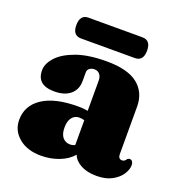

<svg xmlns="http://www.w3.org/2000/svg" viewBox="-119 -733 794 847"><g transform="rotate(20 278.0 -310.0)"><path d="M20.5 -104.5Q20.5 -171.5 78.8 -210Q137 -248.5 245.5 -248.5Q271.5 -248.5 291 -244.5V-386.5Q291 -405 281.8 -416Q272.5 -427 257 -427Q243.5 -427 234.2 -420Q225 -413 225 -401V-360Q225 -320.5 198 -297.5Q171 -274.5 122.5 -274.5Q40.5 -274.5 40.5 -344Q40.5 -375.5 68.8 -406.5Q97 -437.5 153.8 -458Q210.5 -478.5 296 -478.5Q395 -478.5 442.2 -440.8Q489.5 -403 489.5 -336.5V-112Q489.5 -103 494 -97Q498.5 -91 507.5 -91Q520 -91 527 -103.5Q532 -108.5 538.5 -108.5Q546.5 -108.5 551 -102Q555.5 -95.5 555.5 -86Q555.5 -65 540.8 -42.2Q526 -19.5 497 -3.8Q468 12 425 12Q381 12 351.2 -4Q321.5 -20 311.5 -46Q287.5 -18 248 -3Q208.5 12 164.5 12Q99.5 12 60 -21Q20.5 -54 20.5 -104.5ZM220 -140.5Q220 -110 233.2 -94.2Q246.5 -78.5 268 -78.5Q280 -78.5 291 -84V-200.5Q280.5 -204 267 -204Q245.5 -204 232.8 -187.5Q220 -171 220 -140.5ZM114.5 -583Q114.5 -632 154 -632H407Q446.5 -632 446.5 -583.5Q446.5 -534.5 407 -534.5H154Q114.5 -534.5 114.5 -583Z"/></g></svg>

Font: Fraunces 72pt Soft Black
Style: Regular
Weight: 900
Version: Version 1.000;[b76b70a41]